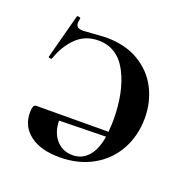

<svg xmlns="http://www.w3.org/2000/svg" viewBox="-87 -504 587 599"><g transform="rotate(20 206.5 -204.5)"><path d="M379 -194Q379 -135 353 -88Q327 -41 279.5 -14.5Q232 12 170 12Q107 12 71.5 -15Q36 -42 36 -88Q36 -114 47 -114L287 -115Q289 -139 289 -153Q289 -249 256.5 -310.5Q224 -372 161 -372Q117 -372 87.5 -343Q58 -314 43 -269Q43 -268 39 -268Q31 -268 32 -272L71 -419Q71 -421 75 -421Q78 -421 81 -419.5Q84 -418 83 -417Q81 -405 81 -403Q81 -392 87 -388Q93 -384 106 -384Q112 -384 132 -386Q174 -389 179 -389Q244 -389 289 -362Q334 -335 356.5 -290.5Q379 -246 379 -194ZM285 -98 130 -95Q131 -55 152 -31.5Q173 -8 206 -8Q237 -8 257.5 -31Q278 -54 285 -98Z"/></g></svg>

Font: Cormorant Garamond SemiBold
Style: Regular
Weight: 600
Designer: Christian Thalmann (Catharsis Fonts)
Version: Version 3.000